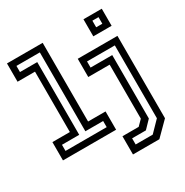

<svg xmlns="http://www.w3.org/2000/svg" viewBox="-210 -918 1238 1286"><g transform="rotate(-30 409.0 -275.0)"><path d="M22.5 0V-141.5H157.5V-608.5H22.5V-750H298.5V-141.5H433.5V0ZM69 -46.5H387.5V-94H250V-704H69V-656.5H202.5V-94H69ZM448.5 200V59H574L614 18.5V-399H448.5V-540H755.5V97L652.5 200ZM497.5 151H629.5L708.5 70V-493.5H493.5V-446H661V44.5L604 103.5H497.5ZM614 -618V-750H755.5V-618ZM661 -661H708.5V-712H661Z"/></g></svg>

Font: Tourney Medium
Style: Regular
Weight: 500
Designer: Tyler Finck
Foundry: Etcetera Type Co
Version: Version 1.015